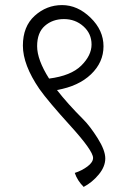

<svg xmlns="http://www.w3.org/2000/svg" viewBox="-20 -635 543 755"><path d="M309 100Q284 75 274 45Q302 36 324 19.5Q346 3 346 -14Q346 -42 257.5 -139.5Q169 -237 135 -285Q70 -380 70 -455.5Q70 -531 116.5 -573Q163 -615 224 -615Q285 -615 336 -565.5Q387 -516 387 -453Q387 -390 338 -343Q289 -296 204 -281Q245 -228 308 -165Q334 -139 364 -91.5Q394 -44 394 -12Q394 20 368.5 51Q343 82 309 100ZM173 -326Q259 -337 299.5 -377Q340 -417 340 -460Q340 -503 308 -531.5Q276 -560 231.5 -560Q187 -560 156.5 -533.5Q126 -507 126 -453.5Q126 -400 173 -326Z"/></svg>

Font: Karma Light
Style: Regular
Weight: 300
Designer: Joana Correia
Foundry: Indian Type Foundry
Version: Version 1.202;PS 1.0;hotconv 1.0.78;makeotf.lib2.5.61930; tt